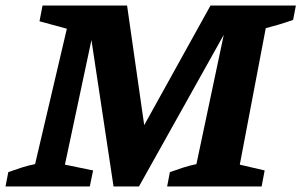

<svg xmlns="http://www.w3.org/2000/svg" viewBox="-51 -675 1091 695"><path d="M-31 0 -21 -52Q4 -61 27.5 -68.5Q51 -76 76 -81L191 -571L92 -598L103 -655H409L471 -222L711 -655H1020L1010 -603Q982 -593 958 -586Q934 -579 911 -573L817 -79L907 -58L896 0H554L564 -52Q589 -61 612.5 -68.5Q636 -76 660 -81L759 -549L452 0H360L280 -530L184 -79L286 -58L274 0Z"/></svg>

Font: Piazzolla
Style: Bold Italic
Weight: 700
Italic angle: -11.3°
Designer: Juan Pablo del Peral
Foundry: Huerta Tipografica
Version: Version 1.330